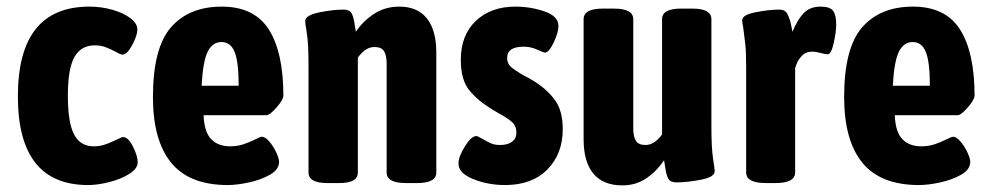

<svg xmlns="http://www.w3.org/2000/svg" viewBox="-20 -551 2990 580"><path d="M34 -260Q34 -531 250 -531Q286 -531 319.5 -521.5Q353 -512 374 -496Q395 -480 395 -462Q395 -444 379.5 -415Q364 -386 350 -386Q344 -386 331 -394Q313 -403 299 -408.5Q285 -414 266 -414Q225 -414 205 -379Q185 -344 185 -262Q185 -180 204 -144.5Q223 -109 263 -109Q281 -109 296 -114Q311 -119 321 -124Q331 -129 334 -130Q348 -137 352 -137Q367 -137 381.5 -108.5Q396 -80 396 -61Q396 -42 371 -26Q346 -10 310.5 -1Q275 8 246 8Q34 8 34 -260Z M442 -258Q442 -406 496.5 -468.5Q551 -531 650 -531Q748 -531 792 -462Q836 -393 836 -262Q836 -250 815.5 -226.5Q795 -203 785 -203H595Q597 -152 618 -130.5Q639 -109 675 -109Q697 -109 715 -115Q733 -121 750 -129.5Q767 -138 771 -138Q781 -138 793.5 -123.5Q806 -109 814.5 -90.5Q823 -72 823 -62Q823 -39 796 -23.5Q769 -8 732.5 0Q696 8 668 8Q552 8 497 -59.5Q442 -127 442 -258ZM701 -292Q701 -363 689 -393.5Q677 -424 649 -424Q622 -424 607.5 -395Q593 -366 589 -292Z M912 -30V-349Q912 -420 907 -450Q902 -480 902 -487Q902 -505 944 -513.5Q986 -522 1017 -522Q1036 -522 1042 -511Q1048 -500 1050.5 -482.5Q1053 -465 1055 -455Q1077 -488 1110.5 -509.5Q1144 -531 1186 -531Q1241 -531 1269.5 -495.5Q1298 -460 1298 -392V-30Q1298 2 1240 2H1206Q1148 2 1148 -30V-358Q1148 -384 1140 -396.5Q1132 -409 1111 -409Q1084 -409 1061 -377V-30Q1061 -14 1047 -6Q1033 2 1004 2H969Q912 2 912 -30Z M1365 -57Q1365 -78 1384.5 -109Q1404 -140 1419 -140Q1423 -140 1436.5 -132Q1450 -124 1462 -118.5Q1474 -113 1490 -113Q1514 -113 1527 -123Q1540 -133 1540 -150Q1540 -170 1527 -182Q1514 -194 1486 -209L1466 -221Q1423 -247 1397.5 -278.5Q1372 -310 1372 -370Q1372 -445 1417.5 -488Q1463 -531 1537 -531Q1583 -531 1625 -516.5Q1667 -502 1667 -473Q1667 -453 1652.5 -422.5Q1638 -392 1626 -392Q1623 -392 1603 -401Q1583 -410 1562 -410Q1512 -410 1512 -376Q1512 -359 1524 -348.5Q1536 -338 1564 -322Q1577 -316 1596 -304Q1635 -279 1657.5 -247Q1680 -215 1680 -161Q1680 -86 1633.5 -39Q1587 8 1506 8Q1454 8 1409.5 -10Q1365 -28 1365 -57Z M1743 -130V-493Q1743 -525 1801 -525H1835Q1893 -525 1893 -493V-163Q1893 -138 1901 -125.5Q1909 -113 1930 -113Q1957 -113 1980 -145V-493Q1980 -509 1994 -517Q2008 -525 2037 -525H2072Q2129 -525 2129 -493V-174Q2129 -103 2134 -72Q2139 -41 2139 -34Q2139 -16 2097 -8Q2055 0 2024 0Q2005 0 1999 -11Q1993 -22 1990.5 -39.5Q1988 -57 1986 -67Q1964 -34 1932.5 -12.5Q1901 9 1860 9Q1802 9 1772.5 -26.5Q1743 -62 1743 -130Z M2234 -30V-349Q2234 -393 2231.5 -416.5Q2229 -440 2225 -469Q2222 -483 2222 -490Q2222 -506 2262.5 -514Q2303 -522 2334 -522Q2352 -522 2359 -508Q2366 -494 2369.5 -477.5Q2373 -461 2374 -455Q2388 -490 2407 -510.5Q2426 -531 2459 -531Q2487 -531 2496.5 -518.5Q2506 -506 2506 -477Q2506 -455 2498.5 -421Q2491 -387 2480 -387Q2474 -387 2459 -391Q2444 -395 2433 -395Q2414 -395 2401 -381Q2388 -367 2382 -345V-30Q2382 2 2322 2H2294Q2234 2 2234 -30Z M2530 -258Q2530 -406 2584.5 -468.5Q2639 -531 2738 -531Q2836 -531 2880 -462Q2924 -393 2924 -262Q2924 -250 2903.5 -226.5Q2883 -203 2873 -203H2683Q2685 -152 2706 -130.5Q2727 -109 2763 -109Q2785 -109 2803 -115Q2821 -121 2838 -129.5Q2855 -138 2859 -138Q2869 -138 2881.5 -123.5Q2894 -109 2902.5 -90.5Q2911 -72 2911 -62Q2911 -39 2884 -23.5Q2857 -8 2820.5 0Q2784 8 2756 8Q2640 8 2585 -59.5Q2530 -127 2530 -258ZM2789 -292Q2789 -363 2777 -393.5Q2765 -424 2737 -424Q2710 -424 2695.5 -395Q2681 -366 2677 -292Z"/></svg>

Font: Asap Condensed
Style: Bold
Weight: 700
Designer: Pablo Cosgaya
Foundry: Omnibus-Type
Version: Version 1.010; ttfautohint (v1.8)